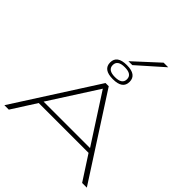

<svg xmlns="http://www.w3.org/2000/svg" viewBox="-297 -1360 1561 1561"><g transform="rotate(45 483.5 -580.0)"><path d="M10 0 464 -709H501L958 0H904L768 -210H195L61 0ZM215 -246H749L481 -661ZM484 -773Q372 -773 372 -854Q372 -935 484 -935Q596 -935 596 -854Q596 -773 484 -773ZM484 -797Q566 -797 566 -854Q566 -911 484 -911Q402 -911 402 -854Q402 -797 484 -797ZM470 -966 681 -1160H734L515 -966Z"/></g></svg>

Font: Georama ExtraExtended ExtraLight
Style: Regular
Weight: 200
Width: 8
Designer: Jean-Baptiste Levee
Foundry: Production Type
Version: Version 1.000